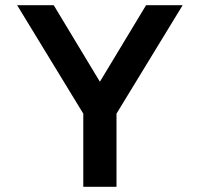

<svg xmlns="http://www.w3.org/2000/svg" viewBox="-20 -720 770 740"><path d="M46 -700 301 -282V0H429V-282L684 -700H543L365 -405L187 -700Z"/></svg>

Font: KT Kiyosuna Sans Bold
Style: Regular
Weight: 700
Designer: [Zen Kaku Gothic] Yoshimichi Ohira
Version: Version 1.010;Glyphs 3.1.2 (3151)